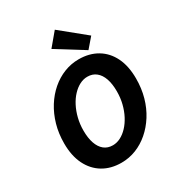

<svg xmlns="http://www.w3.org/2000/svg" viewBox="-209 -1024 1078 1168"><g transform="rotate(-30 330.0 -440.0)"><path d="M301.8 12Q227.7 12 172.8 -20.9Q117.8 -53.9 87.3 -115.6Q56.9 -177.3 56.9 -263.6Q56.9 -333 74.2 -393.7Q91.6 -454.3 122.7 -503.9Q153.9 -553.5 195.5 -589.3Q237.2 -625.1 286.2 -644.4Q335.2 -663.8 388.5 -663.8Q463 -663.8 518.3 -630.8Q573.5 -597.9 603.5 -536.4Q633.4 -474.9 633.4 -388.2Q633.4 -318.7 616.3 -258.1Q599.2 -197.5 567.8 -147.9Q536.4 -98.3 494.8 -62.5Q453.2 -26.6 404.2 -7.3Q355.2 12 301.8 12ZM309 -106.2Q336.7 -106.2 363.4 -119.9Q390.2 -133.6 413.6 -158.6Q437.1 -183.6 454.9 -217.7Q472.8 -251.8 483 -292.7Q493.2 -333.6 493.2 -379.1Q493.2 -430.9 480.4 -468.1Q467.6 -505.3 442.5 -525.4Q417.5 -545.6 381.4 -545.6Q353.6 -545.6 326.9 -531.9Q300.2 -518.2 276.7 -493.1Q253.2 -468.1 235.6 -434Q218 -400 207.8 -359Q197.6 -318.1 197.6 -272.7Q197.6 -220.8 210.4 -183.7Q223.2 -146.5 248 -126.3Q272.8 -106.2 309 -106.2ZM468.8 -682 277.2 -800.9 353.5 -892.1 527.7 -750.4Z"/></g></svg>

Font: Source Sans Variable
Style: Italic
Weight: 200
Italic angle: -11°
Designer: Paul D. Hunt
Foundry: Adobe Systems Incorporated
Version: Version 3.006;hotconv 1.0.111;makeotfexe 2.5.65597